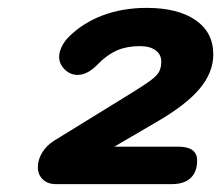

<svg xmlns="http://www.w3.org/2000/svg" viewBox="-20 -867 561 487"><path d="M76 -443Q76 -462 87 -480Q98 -498 117 -510L315 -632Q349 -653 364 -664.5Q379 -676 384 -686Q389 -696 389 -711Q389 -729 374.5 -739.5Q360 -750 335 -750Q302 -750 277.5 -739.5Q253 -729 230 -706Q203 -677 177 -677Q158 -677 144 -691Q130 -705 130 -723Q130 -735 136.5 -748.5Q143 -762 154 -773Q190 -809 240.5 -828Q291 -847 352 -847Q431 -847 476 -816Q521 -785 521 -729Q521 -683 486 -641.5Q451 -600 376 -557L270 -495H432Q480 -495 480 -460Q480 -431 463.5 -415.5Q447 -400 416 -400H121Q101 -400 88.5 -412Q76 -424 76 -443Z"/></svg>

Font: Kodchasan
Style: Bold Italic
Weight: 700
Italic angle: -10°
Version: Version 1.000; ttfautohint (v1.6)